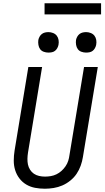

<svg xmlns="http://www.w3.org/2000/svg" viewBox="-20 -1144 640 1172"><path d="M254 8Q223 8 194 2.5Q165 -3 140.5 -17.5Q116 -32 98.5 -55Q81 -78 72.5 -105.5Q64 -133 64 -163.5Q64 -194 69 -225L153 -735H237L151 -213Q148 -194 147.5 -175.5Q147 -157 150.5 -140Q154 -123 163.5 -108Q173 -93 187 -83.5Q201 -74 218.5 -70Q236 -66 255 -66Q272 -66 290 -69Q308 -72 324.5 -80Q341 -88 355 -100.5Q369 -113 380 -129Q391 -145 396.5 -162.5Q402 -180 404 -197L493 -735H577L486 -185Q482 -159 472.5 -132.5Q463 -106 447.5 -83Q432 -60 409 -41.5Q386 -23 360.5 -12Q335 -1 307.5 3.5Q280 8 254 8ZM505 -823Q491 -823 477 -828Q463 -833 455 -844Q447 -855 444.5 -870Q442 -885 444 -900Q446 -910 451.5 -920Q457 -930 465.5 -936.5Q474 -943 484.5 -945.5Q495 -948 506 -948Q520 -948 534 -942.5Q548 -937 556.5 -926Q565 -915 567.5 -900Q570 -885 567 -870Q565 -860 559.5 -850Q554 -840 545.5 -833.5Q537 -827 526.5 -825Q516 -823 505 -823ZM275 -823Q261 -823 247 -828Q233 -833 225 -844Q217 -855 214.5 -870Q212 -885 214 -900Q216 -910 221.5 -920Q227 -930 235.5 -936.5Q244 -943 254.5 -945.5Q265 -948 276 -948Q290 -948 304 -942.5Q318 -937 326.5 -926Q335 -915 337.5 -900Q340 -885 337 -870Q335 -860 329.5 -850Q324 -840 315.5 -833.5Q307 -827 296.5 -825Q286 -823 275 -823ZM252 -1056V-1124H597V-1056Z"/></svg>

Font: Iosevka Extended
Style: Italic
Weight: 400
Width: 7
Italic angle: -9°
Monospace: yes
Designer: Belleve Invis
Foundry: Belleve Invis
Version: Version 32.5.0; ttfautohint (v1.8.4)